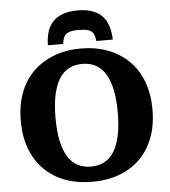

<svg xmlns="http://www.w3.org/2000/svg" viewBox="-62 -997 946 1069"><g transform="rotate(-5 411.0 -462.0)"><path d="M411 -941Q354 -941 314 -922.5Q274 -904 252.5 -864.5Q231 -825 230 -762H316Q319 -790 328 -805Q337 -820 356.5 -826Q376 -832 409 -832Q441 -832 460.5 -826Q480 -820 489 -805Q498 -790 501 -762H593Q591 -825 569.5 -864.5Q548 -904 508 -922.5Q468 -941 411 -941ZM411 17Q329 17 261.5 -7.5Q194 -32 145 -80Q96 -128 69.5 -197.5Q43 -267 43 -355Q43 -443 69.5 -512.5Q96 -582 145 -629.5Q194 -677 261.5 -702.5Q329 -728 411 -728Q493 -728 560.5 -702.5Q628 -677 677 -629.5Q726 -582 752.5 -512.5Q779 -443 779 -355Q779 -267 752.5 -197.5Q726 -128 677 -80Q628 -32 560.5 -7.5Q493 17 411 17ZM411 -68Q453 -68 485.5 -85Q518 -102 540 -137.5Q562 -173 573.5 -227Q585 -281 585 -355Q585 -429 573.5 -483Q562 -537 540 -572.5Q518 -608 485.5 -625Q453 -642 411 -642Q369 -642 336.5 -625Q304 -608 282 -572.5Q260 -537 248.5 -483Q237 -429 237 -355Q237 -281 248.5 -227Q260 -173 282 -137.5Q304 -102 336.5 -85Q369 -68 411 -68Z"/></g></svg>

Font: Roboto Serif 20pt
Style: Bold
Weight: 700
Version: Version 1.008